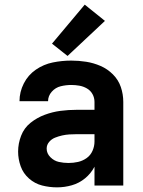

<svg xmlns="http://www.w3.org/2000/svg" viewBox="-20 -799 616 827"><path d="M226 8Q258 8 289.5 -1Q321 -10 346.5 -31Q372 -52 387 -81V0H511V-360Q511 -393 500.5 -424Q490 -455 466.5 -478.5Q443 -502 413 -515Q383 -528 351 -533Q319 -538 287 -538Q247 -538 207.5 -530Q168 -522 134.5 -499Q101 -476 82.5 -439.5Q64 -403 64 -363H187Q187 -386 203 -404Q219 -422 241.5 -427.5Q264 -433 287 -433Q304 -433 321.5 -430Q339 -427 354.5 -418Q370 -409 378.5 -393.5Q387 -378 387 -360V-326H310Q275 -326 240.5 -321.5Q206 -317 172.5 -304.5Q139 -292 111.5 -270Q84 -248 71 -214.5Q58 -181 58 -146Q58 -114 69 -83Q80 -52 105 -30Q130 -8 161.5 0Q193 8 226 8ZM275 -97Q254 -97 233.5 -101.5Q213 -106 197 -122Q181 -138 181 -159Q181 -175 191.5 -187.5Q202 -200 217 -206Q232 -212 247.5 -215.5Q263 -219 279 -220Q295 -221 310 -221H387V-189Q387 -169 378.5 -149.5Q370 -130 353 -118Q336 -106 316 -101.5Q296 -97 275 -97ZM271 -558 432 -709 345 -779 204 -611Z"/></svg>

Font: Iosevka Sparkle
Style: Bold
Weight: 700
Designer: Belleve Invis
Foundry: Belleve Invis
Version: Version 4.5.0; ttfautohint (v1.8.3)